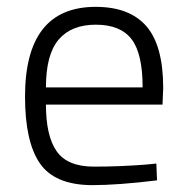

<svg xmlns="http://www.w3.org/2000/svg" viewBox="-20 -530 544 560"><path d="M406 -50 436 -53 438 -4Q325 10 247 10Q139 9 96 -54Q53 -117 53 -248Q53 -510 259 -510Q358 -510 407 -453.5Q456 -397 456 -273L454 -225H114Q114 -133 145.5 -88.5Q177 -44 253.5 -44Q330 -44 406 -50ZM114 -275H396Q396 -374 363.5 -416Q331 -458 259.5 -458Q188 -458 151 -414.5Q114 -371 114 -275Z"/></svg>

Font: Titillium Web[RUS by Daymarius]
Style: Regular
Weight: 300
Designer: Cyrillization by Daymarius
Foundry: Cyrillization by Daymarius
Version: Version 1.002 September 12, 2018